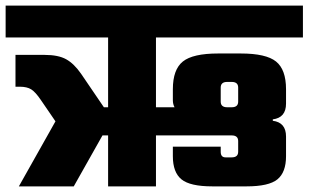

<svg xmlns="http://www.w3.org/2000/svg" viewBox="-40 -662 1096 682"><path d="M514 -529V-281H580Q574 -292 574 -306V-345Q574 -415 609.5 -443.5Q645 -472 735 -472H815Q905 -472 940.5 -443.5Q976 -415 976 -345V-294Q976 -244 929 -238V-233Q976 -227 976 -177V-107Q976 -50 945.5 -25Q915 0 836 0H714Q635 0 604.5 -25Q574 -50 574 -107V-141H744V-123Q744 -103 761 -103H783Q806 -103 806 -123V-161Q806 -181 783 -181H514V0H344V-181H324L222 0H27L157 -231L105 -307Q86 -335 71 -344.5Q56 -354 30 -354H15V-467H119Q167 -467 195 -451.5Q223 -436 248 -400L329 -281H344V-529H-20V-642H1036V-529ZM744 -351V-301Q744 -281 767 -281H783Q806 -281 806 -301V-351Q806 -371 783 -371H767Q744 -371 744 -351Z"/></svg>

Font: Teko
Style: Bold
Weight: 700
Designer: Manushi Parikh, Jonny Pinhorn
Foundry: Indian Type Foundry
Version: Version 1.106;PS 1.0;hotconv 1.0.78;makeotf.lib2.5.61930; tt